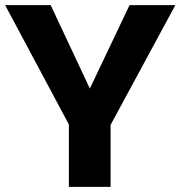

<svg xmlns="http://www.w3.org/2000/svg" viewBox="-20 -730 705 750"><path d="M178 -710 331 -384 486 -710H665L412 -242V0H249V-244L0 -710Z"/></svg>

Font: Oxford Sans
Style: Regular
Weight: 800
Designer: Matt McInerney, Pablo Impallari, Rodrigo Fuenzalida
Foundry: Matt McInerney, Pablo Impallari, Rodrigo Fuenzalida
Version: Version 3.000g; ttfautohint (v1.5) -l 8 -r 28 -G 28 -x 14 -D